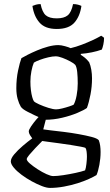

<svg xmlns="http://www.w3.org/2000/svg" viewBox="-20 -721 539 941"><path d="M225 200Q209 200 185.5 191Q162 182 135.5 167.5Q109 153 85.5 135.5Q62 118 47.5 100.5Q33 83 33 70Q33 55 50 35Q67 15 91.5 -6Q116 -27 138 -43Q133 -49 127 -59Q121 -69 121 -77Q121 -85 132.5 -102Q144 -119 158.5 -136Q173 -153 183 -160L209 -152L192 -87Q202 -85 229.5 -82Q257 -79 293.5 -74.5Q330 -70 366 -63.5Q402 -57 429 -50Q456 -43 464 -34Q469 -21 471 -6.5Q473 8 473 24Q473 55 467 87Q461 119 453 137Q440 145 416 156Q392 167 360.5 177Q329 187 293.5 193.5Q258 200 225 200ZM241 142Q260 142 290 137.5Q320 133 350 126.5Q380 120 397 114Q401 104 403.5 82.5Q406 61 406 47Q406 35 404.5 22.5Q403 10 399 4Q397 2 376.5 -2Q356 -6 327 -10.5Q298 -15 268 -19Q238 -23 215.5 -26Q193 -29 187 -30Q171 -14 153 5Q135 24 123 38.5Q111 53 111 59Q111 67 126.5 80.5Q142 94 164.5 108.5Q187 123 208 132.5Q229 142 241 142ZM201 -134Q171 -146 150 -156Q129 -166 115.5 -173Q102 -180 94 -186Q86 -192 82 -198Q73 -213 66.5 -236Q60 -259 60 -288Q60 -335 68.5 -375Q77 -415 85 -436Q95 -442 115.5 -452.5Q136 -463 162 -474Q188 -485 215.5 -492.5Q243 -500 266 -500Q279 -500 299 -494.5Q319 -489 326 -485Q352 -491 381 -502Q410 -513 435.5 -525Q461 -537 476 -546L490 -536Q490 -519 486.5 -503Q483 -487 479 -478Q457 -470 430 -464.5Q403 -459 376 -457V-452Q386 -446 396 -438Q406 -430 417 -416Q424 -400 427.5 -379Q431 -358 431 -337Q431 -297 423.5 -258Q416 -219 406 -192Q393 -182 360 -168Q327 -154 285 -144Q243 -134 201 -134ZM255 -185Q266 -185 284.5 -189.5Q303 -194 319.5 -199.5Q336 -205 341 -208Q350 -224 355.5 -253Q361 -282 361 -312Q361 -343 358.5 -367.5Q356 -392 349 -403Q343 -410 324.5 -420Q306 -430 286 -437.5Q266 -445 253 -445Q238 -445 216.5 -440Q195 -435 175 -427.5Q155 -420 146 -414Q139 -398 134 -372.5Q129 -347 129 -321Q129 -299 131.5 -279Q134 -259 138 -245Q142 -231 146 -225Q151 -219 172 -209.5Q193 -200 217 -192.5Q241 -185 255 -185ZM258 -579Q201 -579 173.5 -610.5Q146 -642 139 -692Q146 -695 156 -698Q166 -701 179 -701Q187 -661 204.5 -646Q222 -631 258 -631Q294 -631 312 -646Q330 -661 338 -701Q352 -701 362.5 -698Q373 -695 379 -692Q372 -641 344.5 -610Q317 -579 258 -579Z"/></svg>

Font: Texturina Medium 12pt ExtraLight
Style: Regular
Weight: 250
Version: Version 1.002